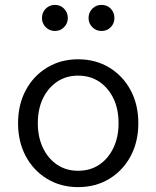

<svg xmlns="http://www.w3.org/2000/svg" viewBox="-20 -751 641 787"><path d="M300 16Q229 16 173 -18Q117 -52 85.5 -111Q54 -170 54 -246Q54 -322 85.5 -381Q117 -440 173 -474Q229 -508 300 -508Q372 -508 428 -474Q484 -440 515.5 -381Q547 -322 547 -246Q547 -170 515.5 -111Q484 -52 428 -18Q372 16 300 16ZM300 -51Q350 -51 387 -76Q424 -101 445 -145Q466 -189 466 -246Q466 -304 445 -347.5Q424 -391 387 -416Q350 -441 300 -441Q251 -441 214 -416Q177 -391 156 -347.5Q135 -304 135 -246Q135 -189 156 -145Q177 -101 214 -76Q251 -51 300 -51ZM396 -624Q374 -624 358.5 -639.5Q343 -655 343 -677Q343 -700 358.5 -715.5Q374 -731 396 -731Q419 -731 434 -715.5Q449 -700 449 -677Q449 -655 434 -639.5Q419 -624 396 -624ZM205 -624Q183 -624 167.5 -639.5Q152 -655 152 -677Q152 -700 167.5 -715.5Q183 -731 205 -731Q227 -731 242.5 -715.5Q258 -700 258 -677Q258 -655 242.5 -639.5Q227 -624 205 -624Z"/></svg>

Font: Wix Madefor Text
Style: Regular
Weight: 400
Designer: Dalton Maag Ltd
Foundry: Dalton Maag Ltd
Version: Version 3.100